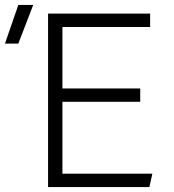

<svg xmlns="http://www.w3.org/2000/svg" viewBox="-94 -755 704 775"><path d="M100 0V-700H512V-646H158V-398H472V-344H158V-54H521L509 0ZM-74 -579 -20 -735H40L-20 -579Z"/></svg>

Font: Geologica-Sharp
Style: Regular
Weight: 100
Designer: Sindre Bremnes, Frode Helland
Foundry: Monokrom Skriftforlag AS
Version: Version 1.010;gftools[0.9.28]